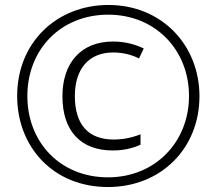

<svg xmlns="http://www.w3.org/2000/svg" viewBox="-20 -743 871 772"><path d="M414 9C628 9 782 -147 782 -356C782 -561 631 -723 416 -723C209 -723 49 -573 49 -357C49 -152 194 9 414 9ZM414 -30C223 -30 90 -170 90 -357C90 -544 224 -684 415 -684C606 -684 740 -541 740 -357C740 -174 606 -30 414 -30ZM433 -138C475 -138 511 -146 545 -161V-203C507 -188 472 -182 437 -182C337 -182 281 -240 281 -357C281 -467 338 -532 435 -532C472 -532 507 -524 539 -508L558 -548C521 -566 480 -576 434 -576C306 -576 231 -490 231 -356C231 -215 306 -138 433 -138Z"/></svg>

Font: Noto Sans Hebrew Condensed Light
Style: Regular
Weight: 300
Width: 3
Designer: Monotype Design Team
Foundry: Monotype Imaging Inc.
Version: Version 2.004